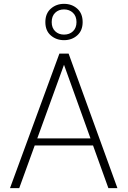

<svg xmlns="http://www.w3.org/2000/svg" viewBox="-20 -979 664 999"><path d="M32 0 289 -700H337L591 0H544L313 -642L80 0ZM142 -222 157 -259H468L483 -222ZM313 -770Q273 -770 244.5 -794.5Q216 -819 216 -864Q216 -909 244.5 -934Q273 -959 313 -959Q354 -959 382 -934Q410 -909 410 -864Q410 -820 382 -795Q354 -770 313 -770ZM313 -799Q342 -799 360 -816.5Q378 -834 378 -864Q378 -895 359.5 -912.5Q341 -930 313 -930Q285 -930 267 -912.5Q249 -895 249 -864Q249 -834 267 -816.5Q285 -799 313 -799Z"/></svg>

Font: DM Sans 20pt ExtraLight
Style: Regular
Weight: 250
Version: Version 4.004;gftools[0.9.30]